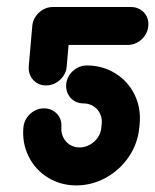

<svg xmlns="http://www.w3.org/2000/svg" viewBox="-20 -539 454 562"><path d="M173.7 -291.9Q174.8 -307 183.5 -319.8Q192.2 -332.6 205.6 -340Q218.9 -347.4 234.1 -347.4Q280 -347.4 317 -324.6Q354.1 -301.9 373.5 -262.8Q393 -223.7 388.9 -177.4L387.8 -166.3Q383.7 -120 357.6 -80.9Q331.5 -41.9 290.4 -19.1Q249.3 3.7 203.3 3.7Q157.4 3.7 120.4 -19.1Q83.3 -41.9 63.9 -80.9Q44.4 -120 48.5 -166.3Q50 -181.5 58.5 -194.3Q67 -207 80.4 -214.4Q93.7 -221.9 108.9 -221.9Q124.1 -221.9 136.3 -214.4Q148.5 -207 154.8 -194.3Q161.1 -181.5 159.6 -166.3Q158.5 -150.4 165.2 -136.9Q171.9 -123.3 184.4 -115.4Q197 -107.4 213 -107.4Q228.9 -107.4 243.1 -115.4Q257.4 -123.3 266.5 -136.9Q275.6 -150.4 276.7 -166.3L277.8 -177.4Q279.3 -193.3 272.6 -206.9Q265.9 -220.4 253.1 -228.3Q240.4 -236.3 224.4 -236.3Q209.3 -236.3 197.2 -243.7Q185.2 -251.1 178.9 -263.9Q172.6 -276.7 173.7 -291.9ZM114.8 -288.9Q99.6 -288.9 87.6 -296.3Q75.6 -303.7 69.3 -316.5Q63 -329.3 64.1 -344.4L74.1 -458.5H185.2L175.2 -344.4Q174.1 -329.3 165.4 -316.5Q156.7 -303.7 143.3 -296.3Q130 -288.9 114.8 -288.9ZM74.4 -463Q75.9 -478.1 84.4 -490.9Q93 -503.7 106.3 -511.1Q119.6 -518.5 134.8 -518.5H363.3Q378.5 -518.5 390.7 -511.1Q403 -503.7 409.3 -490.9Q415.6 -478.1 414.1 -463Q413 -447.8 404.3 -435Q395.6 -422.2 382.2 -414.8Q368.9 -407.4 353.7 -407.4H125.2Q110 -407.4 98 -414.8Q85.9 -422.2 79.6 -435Q73.3 -447.8 74.4 -463Z"/></svg>

Font: 26F Galaxy Sans Oblique
Style: Regular
Weight: 400
Italic angle: -5°
Designer: C₂₉H₂₅N₃O₅
Version: Version 1.200;FEAKit 1.0